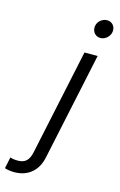

<svg xmlns="http://www.w3.org/2000/svg" viewBox="-267 -753 635 1016"><g transform="rotate(15 50.0 -245.0)"><path d="M177 -597Q158 -597 145.5 -610Q133 -623 133 -642Q133 -657 140.5 -669.5Q148 -682 161 -689.5Q174 -697 188 -697Q207 -697 219.5 -684.5Q232 -672 232 -653Q232 -638 224.5 -625.5Q217 -613 204.5 -605Q192 -597 177 -597ZM-80 207Q-92 207 -106.5 205Q-121 203 -132 199L-119 137Q-111 140 -100.5 141.5Q-90 143 -77 143Q-47 143 -30.5 127.5Q-14 112 -7 78L116 -501H188L63 87Q51 145 13.5 176Q-24 207 -80 207Z"/></g></svg>

Font: Red Hat Display VF
Style: Italic
Weight: 300
Italic angle: -12°
Designer: Pentagram, MCKL
Foundry: Pentagram, MCKL
Version: Version 1.010